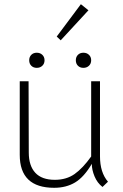

<svg xmlns="http://www.w3.org/2000/svg" viewBox="-20 -887 585 914"><path d="M74 -150V-500H116L117 -161Q117 -98 148 -64.5Q179 -31 241 -31Q296 -31 335 -58.5Q374 -86 414 -142V-500H456V-143Q456 -66 494 -22L468 3Q443 -16 430 -47.5Q417 -79 417 -107Q380 -44 337.5 -18.5Q295 7 238 7Q74 7 74 -150ZM119 -600Q119 -616 129 -626Q139 -636 155 -636Q171 -636 181.5 -626Q192 -616 192 -600Q192 -584 181.5 -574Q171 -564 155 -564Q139 -564 129 -574Q119 -584 119 -600ZM341 -600Q341 -616 351 -626Q361 -636 377 -636Q393 -636 403.5 -626Q414 -616 414 -600Q414 -584 403.5 -574Q393 -564 377 -564Q361 -564 351 -574Q341 -584 341 -600ZM250 -713 365 -867 401 -838 269 -695Z"/></svg>

Font: Bellota Text Light
Style: Regular
Weight: 300
Designer: Kemie Guaida
Foundry: Kemie Guaida
Version: Version 4.001